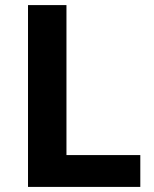

<svg xmlns="http://www.w3.org/2000/svg" viewBox="-20 -734 605 754"><path d="M90 0V-714H241V-125H531V0Z"/></svg>

Font: Noto Sans Devanagari
Style: Regular
Weight: 400
Designer: Jelle Bosma - Monotype Design Team
Foundry: Monotype Imaging Inc.
Version: Version 2.003